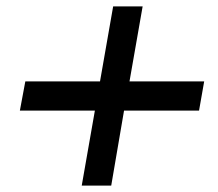

<svg xmlns="http://www.w3.org/2000/svg" viewBox="-20 -637 680 599"><path d="M327 -58H235L276 -292H42L59 -383H292L333 -617H425L384 -383H617L601 -292H367Z"/></svg>

Font: Open Sauce One SemiBold Italic
Style: Regular
Weight: 600
Italic angle: -10°
Designer: Alfredo Marco Pradil
Foundry: Creative Sauce Fz LLC
Version: Version 1.477